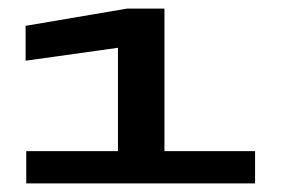

<svg xmlns="http://www.w3.org/2000/svg" viewBox="-20 -726 654 446"><path d="M572.5 -375V-300H41V-375H254V-615L39.5 -585V-666L275 -706H362V-375Z"/></svg>

Font: Anybody Wide
Style: Bold
Weight: 700
Width: 7
Designer: Tyler Finck
Foundry: Etcetera Type Company
Version: Version 1.000; ttfautohint (v1.8)